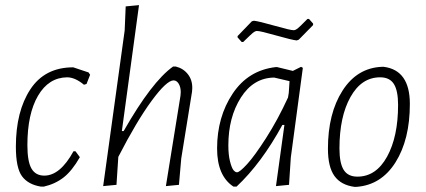

<svg xmlns="http://www.w3.org/2000/svg" viewBox="-20 -723 1663 750"><path d="M266 -460 326 -440 332 -431 318 -395 308 -392Q273 -421 242 -421Q170 -420 128.5 -349Q87 -278 87 -156Q87 -92 103 -64.5Q119 -37 153 -37Q215 -37 267 -132H275L292 -109Q261 -55 228 -29.5Q195 -4 151 6H140Q90 -2 66 -34.5Q42 -67 42 -150Q42 -288 98.5 -374Q155 -460 266 -460Z M667 -463Q696 -456 714 -433Q732 -410 731 -377L730 -364L688 -104L679 -1L628 4L685 -349L686 -363Q686 -383 678 -396Q670 -409 658 -409Q631 -409 572.5 -329.5Q514 -250 442 -110V-108L435 -1L383 4L467 -604L471 -698L523 -703L456 -211H463Q573 -404 656 -463Z M1187 -649 1203 -631V-625L1147 -568L1139 -565Q1120 -567 1058.5 -584.5Q997 -602 984 -602Q980 -602 976 -600Q972 -598 966.5 -593.5Q961 -589 956.5 -584.5Q952 -580 944 -572.5Q936 -565 930 -559H924L908 -577V-582L964 -640L972 -642Q991 -640 1052.5 -622.5Q1114 -605 1127 -605Q1131 -605 1135 -607Q1139 -609 1144.5 -613.5Q1150 -618 1154.5 -622.5Q1159 -627 1167 -635Q1175 -643 1181 -649ZM1058 -461H1062L1124 -446L1156 -462L1163 -458L1116 -108L1109 -1L1058 4L1091 -235H1083Q1002 -86 904 6H892Q828 -36 828 -143Q828 -266 889 -357.5Q950 -449 1058 -461ZM872 -155Q872 -118 878.5 -92.5Q885 -67 892 -58.5Q899 -50 906 -50Q916 -50 945 -81.5Q974 -113 1019.5 -184Q1065 -255 1105 -342L1108 -360L1111 -406L1051 -420Q970 -419 921 -342Q872 -265 872 -155Z M1472 -462H1479Q1581 -449 1581 -317Q1581 -178 1525 -89Q1469 0 1372 7H1365Q1312 0 1286.5 -35.5Q1261 -71 1261 -142Q1261 -280 1318 -369Q1375 -458 1472 -462ZM1465 -421Q1392 -421 1349 -344Q1306 -267 1306 -143Q1306 -86 1322.5 -59.5Q1339 -33 1376 -33Q1449 -33 1492 -111Q1535 -189 1535 -313Q1535 -369 1518.5 -395Q1502 -421 1465 -421Z"/></svg>

Font: Alegreya Sans Light
Style: Italic
Weight: 300
Italic angle: -7°
Designer: Juan Pablo del Peral
Foundry: Huerta Tipografica
Version: Version 2.007